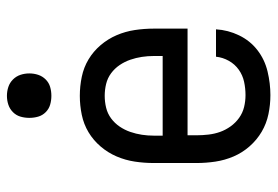

<svg xmlns="http://www.w3.org/2000/svg" viewBox="-140 -632 781 540"><g transform="rotate(-90 250.0 -362.5)"><path d="M252 8Q225 8 198.5 2.5Q172 -3 149 -16.5Q126 -30 108 -50.5Q90 -71 79.5 -95.5Q69 -120 65 -146.5Q61 -173 61 -200V-320Q61 -347 65 -373.5Q69 -400 79.5 -424.5Q90 -449 107.5 -469.5Q125 -490 147.5 -503.5Q170 -517 196.5 -522.5Q223 -528 250 -528Q277 -528 303.5 -522.5Q330 -517 352.5 -503.5Q375 -490 392.5 -469.5Q410 -449 420.5 -424.5Q431 -400 435 -373.5Q439 -347 439 -320V-225H139V-200Q139 -183 141 -166Q143 -149 148.5 -133.5Q154 -118 164 -104Q174 -90 188 -80Q202 -70 218.5 -66Q235 -62 252 -62Q271 -62 289.5 -66Q308 -70 323.5 -81Q339 -92 348.5 -109Q358 -126 360 -145H437Q435 -111 420 -80Q405 -49 378.5 -28.5Q352 -8 318.5 0Q285 8 252 8ZM362 -295V-320Q362 -337 359.5 -353.5Q357 -370 351.5 -386Q346 -402 336.5 -416Q327 -430 313.5 -440Q300 -450 283.5 -454Q267 -458 250 -458Q233 -458 216.5 -454Q200 -450 186.5 -440Q173 -430 163.5 -416Q154 -402 148.5 -386Q143 -370 140.5 -353.5Q138 -337 138 -320V-295ZM250 -608Q237 -608 225 -611.5Q213 -615 204 -624Q195 -633 191.5 -645Q188 -657 188 -670Q188 -683 191.5 -695Q195 -707 204 -716Q213 -725 225 -729Q237 -733 250 -733Q263 -733 275 -729Q287 -725 296 -716Q305 -707 309 -695Q313 -683 313 -670Q313 -657 309 -645Q305 -633 296 -624Q287 -615 275 -611.5Q263 -608 250 -608Z"/></g></svg>

Font: Iosevka Slab
Style: Regular
Weight: 400
Monospace: yes
Designer: Belleve Invis
Foundry: Belleve Invis
Version: Version 11.2.4; ttfautohint (v1.8.3)